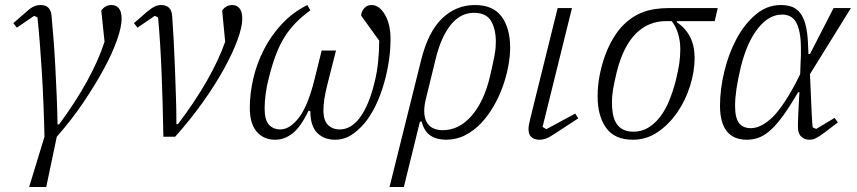

<svg xmlns="http://www.w3.org/2000/svg" viewBox="-20 -544 3412 764"><path d="M157 0Q154 -134 146.5 -257.5Q139 -381 129 -475L116 -481L47 -434L33 -452L85 -497Q102 -513 115 -518.5Q128 -524 142 -524Q181 -524 185 -482Q189 -440 193 -388.5Q197 -337 200 -280.5Q203 -224 205.5 -165Q208 -106 209 -49H215Q281 -138 327 -222Q373 -306 396 -378L383 -502Q398 -524 424 -524Q442 -524 453 -511Q464 -498 464 -469Q464 -438 446 -386Q428 -334 394 -271Q360 -208 312.5 -137.5Q265 -67 206 0L164 200H96Z M630 0Q628 -130 623 -254Q618 -378 609 -475L596 -481L527 -434L513 -452L565 -497Q583 -512 595.5 -518Q608 -524 622 -524Q640 -524 651.5 -514Q663 -504 665 -481Q668 -439 671 -386.5Q674 -334 676 -277Q678 -220 680 -161.5Q682 -103 682 -50H688Q755 -138 803 -222Q851 -306 876 -378L864 -502Q879 -524 905 -524Q922 -524 933 -511Q944 -498 944 -469Q944 -437 925 -385Q906 -333 871 -269.5Q836 -206 786.5 -136.5Q737 -67 677 0Z M1317 -343 1284 -213Q1274 -174 1270.5 -149.5Q1267 -125 1267 -105Q1267 -65 1285 -47Q1303 -29 1332 -29Q1377 -29 1412 -76Q1447 -123 1469 -211Q1480 -253 1484.5 -297Q1489 -341 1489 -382L1417 -482Q1418 -499 1429.5 -511.5Q1441 -524 1458 -524Q1489 -524 1511.5 -486Q1534 -448 1534 -388Q1534 -338 1525 -286.5Q1516 -235 1500.5 -188Q1485 -141 1463.5 -102.5Q1442 -64 1417 -39Q1388 -10 1364 1Q1340 12 1314 12Q1269 12 1242 -15.5Q1215 -43 1215 -101L1208 -104Q1177 -39 1144.5 -13.5Q1112 12 1075 12Q1029 12 1001.5 -20Q974 -52 974 -115Q974 -172 988 -232Q1002 -292 1030.5 -347.5Q1059 -403 1102 -449Q1145 -495 1203 -524L1215 -503Q1182 -479 1157 -453.5Q1132 -428 1112.5 -397Q1093 -366 1078 -326.5Q1063 -287 1050 -235Q1041 -201 1037 -169.5Q1033 -138 1033 -112Q1033 -67 1050 -48Q1067 -29 1096 -29Q1132 -29 1168 -74Q1204 -119 1231 -226L1260 -343Z M1656 -306Q1684 -418 1739.5 -471Q1795 -524 1870 -524Q1942 -524 1976 -478Q2010 -432 2010 -354Q2010 -321 2002.5 -280.5Q1995 -240 1980.5 -199.5Q1966 -159 1944 -121Q1922 -83 1894 -53.5Q1866 -24 1831 -6Q1796 12 1755 12Q1718 12 1693 -4.5Q1668 -21 1658 -60H1651L1587 200H1530ZM1742 -26Q1806 -26 1855.5 -82Q1905 -138 1929 -237Q1936 -266 1940.5 -287.5Q1945 -309 1948 -325Q1951 -341 1952 -353.5Q1953 -366 1953 -378Q1953 -428 1934 -460.5Q1915 -493 1866 -493Q1812 -493 1773.5 -445Q1735 -397 1714 -311L1675 -152Q1660 -92 1677.5 -59Q1695 -26 1742 -26Z M2281 -73 2189 -13Q2167 2 2153.5 7Q2140 12 2126 12Q2107 12 2095 2Q2083 -8 2083 -30Q2083 -44 2090 -72L2199 -512H2256L2139 -39L2154 -30L2269 -92Z M2674 -460 2673 -456Q2708 -432 2726 -397Q2744 -362 2744 -313Q2744 -260 2726 -202.5Q2708 -145 2675.5 -97.5Q2643 -50 2598 -19Q2553 12 2498 12Q2426 12 2392 -35Q2358 -82 2358 -161Q2358 -203 2366 -244Q2374 -285 2387.5 -322.5Q2401 -360 2420 -391.5Q2439 -423 2460 -444Q2495 -479 2538 -495.5Q2581 -512 2644 -512H2836L2824 -460ZM2501 -20Q2533 -20 2559.5 -36Q2586 -52 2607 -79.5Q2628 -107 2643 -144Q2658 -181 2669 -223Q2679 -264 2683 -292Q2687 -320 2687 -347Q2687 -415 2653 -460H2631Q2559 -460 2509 -409Q2459 -358 2434 -257Q2423 -211 2419 -185.5Q2415 -160 2415 -137Q2415 -111 2419 -89.5Q2423 -68 2433 -52.5Q2443 -37 2459.5 -28.5Q2476 -20 2501 -20Z M3203 -249 3210 -89Q3211 -77 3211.5 -64Q3212 -51 3214 -37L3228 -31L3301 -75L3314 -57L3263 -18Q3240 -1 3227.5 5.5Q3215 12 3201 12Q3181 12 3168 -0.5Q3155 -13 3155 -40Q3155 -68 3158 -121L3161 -177H3156L3142 -154Q3112 -104 3087 -71.5Q3062 -39 3039.5 -20.5Q3017 -2 2995.5 5Q2974 12 2952 12Q2898 12 2871.5 -22.5Q2845 -57 2845 -123Q2845 -188 2862 -259Q2879 -330 2910.5 -389Q2942 -448 2987 -486Q3032 -524 3087 -524Q3112 -524 3131 -517Q3150 -510 3163.5 -493Q3177 -476 3185 -447Q3193 -418 3195 -374L3197 -329H3203L3297 -512H3366ZM2968 -34Q3006 -34 3048.5 -72.5Q3091 -111 3144 -209L3164 -249L3166 -302Q3167 -313 3167 -325Q3167 -337 3167 -349Q3167 -389 3161.5 -415.5Q3156 -442 3146.5 -457.5Q3137 -473 3123 -479.5Q3109 -486 3092 -486Q3039 -486 2995.5 -430.5Q2952 -375 2928 -278Q2916 -228 2910.5 -190.5Q2905 -153 2905 -123Q2905 -75 2920.5 -54.5Q2936 -34 2968 -34Z"/></svg>

Font: IBM Plex Serif Light
Style: Italic
Weight: 300
Italic angle: -14°
Designer: Mike Abbink, Paul van der Laan, Pieter van Rosmalen
Foundry: Bold Monday
Version: Version 3.001